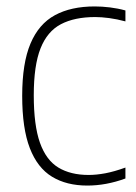

<svg xmlns="http://www.w3.org/2000/svg" viewBox="-20 -568 422 597"><path d="M251.5 9Q187 9 141.8 -18.5Q96.5 -46 72.8 -107.2Q49 -168.5 49 -270Q49 -371.5 74.8 -432.5Q100.5 -493.5 150.8 -520.8Q201 -548 274.5 -548Q297 -548 321.8 -545Q346.5 -542 370 -535.5V-501.5Q344 -508.5 319.5 -511.8Q295 -515 276 -515Q212 -515 169.5 -492.8Q127 -470.5 106 -417.5Q85 -364.5 85 -272Q85 -178.5 104.2 -124.2Q123.5 -70 161.5 -47Q199.5 -24 255.5 -24Q279.5 -24 307.5 -29.2Q335.5 -34.5 370 -47V-13Q310 9 251.5 9Z"/></svg>

Font: Encode Sans Semi Condensed Thin
Style: Regular
Weight: 100
Width: 4
Designer: Multiple Designers
Foundry: Impallari Type
Version: Version 3.000; ttfautohint (v1.8.3) -l 8 -r 50 -G 200 -x 14 